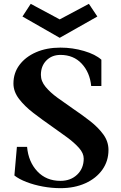

<svg xmlns="http://www.w3.org/2000/svg" viewBox="-20 -964 629 1000"><path d="M295 16Q249 16 203 7.5Q157 -1 118 -16Q79 -31 55 -50L68 -199H121Q128 -121 174.5 -71.5Q221 -22 295 -22Q348 -22 382 -54.5Q416 -87 416 -138Q416 -166 391.5 -193.5Q367 -221 329 -249Q291 -277 248 -307Q199 -341 153.5 -376Q108 -411 79 -449Q50 -487 50 -529Q50 -584 81.5 -626Q113 -668 168 -692Q223 -716 295 -716Q358 -716 417.5 -698.5Q477 -681 508 -653V-516H455Q448 -587 405.5 -632.5Q363 -678 295 -678Q250 -678 221.5 -649Q193 -620 193 -574Q193 -541 217.5 -511.5Q242 -482 280 -454.5Q318 -427 360 -398Q406 -367 448.5 -334Q491 -301 518 -264Q545 -227 545 -183Q545 -125 513 -80Q481 -35 424.5 -9.5Q368 16 295 16ZM291 -767 97 -878 140 -944 291 -863 443 -944 487 -878Z"/></svg>

Font: Wittgenstein
Style: Bold
Weight: 700
Designer: Jörg Drees
Foundry: Jörg Drees
Version: Version 1.303; ttfautohint (v1.8.4.7-5d5b)